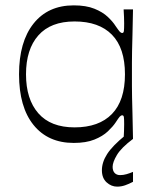

<svg xmlns="http://www.w3.org/2000/svg" viewBox="-20 -518 592 716"><path d="M255 15Q159 15 105 -52Q51 -119 51 -241Q51 -362 105 -430Q159 -498 255 -498Q301 -498 332 -485.5Q363 -473 382 -455Q401 -437 411 -421Q422 -405 426.5 -400Q431 -395 436 -395Q441 -395 442 -402.5Q443 -410 443 -431Q443 -440 442.5 -454Q442 -468 441 -483H476Q475 -425 474 -388.5Q473 -352 472.5 -328Q472 -304 472 -284.5Q472 -265 472 -241Q472 -216 472 -197Q472 -178 472.5 -154.5Q473 -131 474 -94.5Q475 -58 476 0H441Q442 -15 442.5 -29.5Q443 -44 443 -55Q443 -74 442 -81Q441 -88 436 -88Q431 -88 426.5 -83Q422 -78 411 -61Q401 -46 382 -28Q363 -10 332 2.5Q301 15 255 15ZM258 -43Q349 -43 397.5 -93Q446 -143 446 -241Q446 -339 397.5 -388.5Q349 -438 258 -438Q169 -438 123 -386Q77 -334 77 -241Q77 -148 123 -95.5Q169 -43 258 -43ZM417 178Q395 178 377.5 162Q360 146 360 117Q360 87 379.5 56.5Q399 26 448 -14L476 0Q432 33 416 60Q400 87 400 104Q400 119 407.5 127Q415 135 428 135Q440 135 452 131.5Q464 128 476 123V160Q461 168 446.5 173Q432 178 417 178Z"/></svg>

Font: Ojuju
Style: Regular
Weight: 400
Designer: Chisaokwu Joboson, Mirko Velimirovic
Foundry: Udi Foundry
Version: Version 1.000